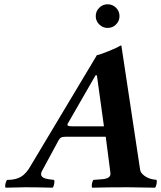

<svg xmlns="http://www.w3.org/2000/svg" viewBox="-20 -870 750 892"><path d="M316.9 -283.2H462.9L430.2 -520H423.8L294.9 -295.9Q293 -292 293 -290Q293 -283.2 316.9 -283.2ZM5.9 2Q2.4 -4.4 5.4 -16.8Q8.3 -29.3 13.2 -34.2Q53.2 -34.2 77.6 -48.8Q102.1 -63.5 122.1 -99.1L430.2 -613.8Q438 -613.8 483.2 -631.8Q528.3 -649.9 539.1 -658.2H543.9L630.9 -82Q632.8 -66.9 650.1 -54Q667.5 -41 689 -37.1L707 -34.2Q710 -28.3 707.3 -15.1Q704.6 -2 700.2 2Q614.3 0 575.2 0Q480.5 0 408.2 2Q404.8 -3.4 407.2 -16.6Q409.7 -29.8 414.1 -34.2L452.1 -37.1Q493.2 -40 493.2 -62Q493.2 -68.4 492.2 -73.2L471.2 -234.9H289.1Q272 -234.9 264.6 -231.4Q257.3 -228 252 -217.8L173.8 -73.2Q170.9 -67.4 170.9 -61Q170.9 -42 208 -37.1L231 -34.2Q234.4 -29.8 231.9 -16.1Q229.5 -2.4 224.1 2Q153.8 0 97.2 0Q78.1 0 5.9 2ZM424.8 -794.9Q424.8 -817.9 441.2 -834Q457.5 -850.1 480 -850.1Q502.9 -850.1 519 -834Q535.2 -817.9 535.2 -794.9Q535.2 -772.5 519 -756.3Q502.9 -740.2 480 -740.2Q457.5 -740.2 441.2 -756.3Q424.8 -772.5 424.8 -794.9Z"/></svg>

Font: Common Serif
Style: Bold Italic
Weight: 700
Italic angle: -12°
Designer: Philipp H. Poll, Khaled Hosny
Foundry: Stefan Peev, Context Ltd.
Version: Version 1.026